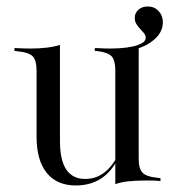

<svg xmlns="http://www.w3.org/2000/svg" viewBox="-20 -562 544 596"><path d="M391.1 -407.3 385.5 -415.3Q409.7 -421.8 421 -428.2Q432.3 -434.7 432.3 -444.4Q432.3 -452.4 427 -458.9Q421.8 -465.3 415.3 -472.2Q408.9 -479 403.6 -487.1Q398.4 -495.2 398.4 -506.5Q398.4 -521.8 409.7 -531.9Q421 -541.9 438.7 -541.9Q458.9 -541.9 472.2 -527.8Q485.5 -513.7 485.5 -492.7Q485.5 -462.1 458.1 -438.7Q430.6 -415.3 391.1 -407.3ZM166.1 -412.9V-206.5H93.5V-343.5Q93.5 -374.2 81.9 -386.7Q70.2 -399.2 37.9 -402.4L25 -404V-412.9Q42.7 -412.1 53.6 -411.7Q64.5 -411.3 75 -411.3Q101.6 -411.3 125 -414.1Q148.4 -416.9 166.1 -422.6ZM166.1 -206.5V-125Q166.1 -64.5 185.9 -35.5Q205.6 -6.5 244.4 -6.5Q282.3 -6.5 310.5 -31.9Q338.7 -57.3 357.3 -104.8L358.9 -100Q339.5 -43.5 303.6 -14.9Q267.7 13.7 215.3 13.7Q156.5 13.7 125 -25.4Q93.5 -64.5 93.5 -137.9V-206.5ZM337.9 0V-206.5H410.5V-69.4Q410.5 -38.7 422.2 -26.2Q433.9 -13.7 466.1 -10.5L478.2 -8.9V0Q461.3 -1.6 450.4 -1.6Q439.5 -1.6 429 -1.6Q401.6 -1.6 378.6 0.8Q355.6 3.2 337.9 9.7ZM410.5 -412.9V-206.5H337.9V-343.5Q337.9 -375 326.6 -387.1Q315.3 -399.2 283.9 -403.2L274.2 -404V-412.9Q291.9 -412.1 302 -411.7Q312.1 -411.3 321.8 -411.3Q348.4 -411.3 370.6 -414.1Q392.7 -416.9 410.5 -422.6Z"/></svg>

Font: Playfair 144pt SemiCondensed Light
Style: Regular
Weight: 300
Width: 4
Designer: Claus Eggers Sørensen
Foundry: Claus Eggers Sørensen
Version: Version 2.203